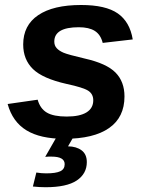

<svg xmlns="http://www.w3.org/2000/svg" viewBox="-20 -557 596 784"><path d="M488.3 -163.1Q488.3 -78.1 425.5 -34.2Q362.8 9.8 242.7 9.8Q144.5 9.8 87.9 -24.9Q31.2 -59.6 11.2 -132.3L133.8 -149.9Q144 -113.3 171.4 -97.2Q198.7 -81.1 252.4 -81.1Q305.7 -81.1 333.3 -98.1Q360.8 -115.2 360.8 -147.5Q360.8 -172.9 340.6 -186.3Q320.3 -199.7 251.5 -214.4Q154.3 -236.3 114.5 -275.1Q74.7 -314 74.7 -375.5Q74.7 -453.6 136 -495.1Q197.3 -536.6 311 -536.6Q411.6 -536.6 460.9 -502.2Q510.3 -467.8 522 -396L399.4 -381.8Q391.1 -415.5 367.2 -430.7Q343.3 -445.8 301.8 -445.8Q201.7 -445.8 201.7 -387.2Q201.7 -371.1 211.4 -360.4Q221.2 -349.6 239.3 -341.8Q257.3 -334 326.2 -317.9Q415 -297.9 451.7 -260.7Q488.3 -223.6 488.3 -163.1ZM166 207.5Q141.6 207.5 114.3 204.6L128.4 147.5Q148.9 150.9 168.5 150.9Q208 150.9 226.1 142.3Q244.1 133.8 244.1 113.3Q244.1 82.5 190.4 82.5H178.2L164.6 83.5L212.4 0H281.2L257.8 40.5Q292 41 313.2 56.9Q334.5 72.8 334.5 105Q334.5 152.3 293.5 179.9Q252.4 207.5 166 207.5Z"/></svg>

Font: Liberation Sans
Style: Bold Italic
Weight: 700
Italic angle: -12°
Designer: Steve Matteson
Foundry: Ascender Corporation
Version: Version 2.1.5